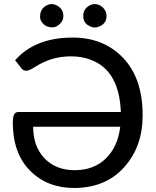

<svg xmlns="http://www.w3.org/2000/svg" viewBox="-20 -911 764 938"><path d="M567.4 -292H142.1Q142.1 -195.8 196.8 -138.2Q252.4 -79.6 345.2 -79.6Q438.5 -79.6 497.1 -136.7Q555.7 -193.8 567.4 -292ZM335 -727.5Q487.8 -727.5 583 -626.5Q677.7 -525.4 676.8 -346.2Q676.8 -193.8 585.9 -93.3Q495.1 7.3 341.8 7.3Q210.4 7.3 126.5 -77.6Q42.5 -162.6 42.5 -312.5Q42.5 -355 59.1 -361.8Q64.9 -364.3 74.2 -363.8H570.3Q563 -565.9 424.3 -618.7Q379.9 -635.7 328.1 -635.7Q276.4 -635.7 232.4 -622.1Q188.5 -607.9 155.8 -586.9Q123 -565.4 108.4 -565.4Q93.8 -565.4 84.5 -577.6L53.7 -616.7Q151.9 -727.5 335 -727.5ZM500.5 -833Q500.5 -796.4 465.3 -781.7Q441.9 -771.5 421.4 -781.7Q386.7 -796.4 386.7 -833Q386.7 -869.6 421.4 -886.2Q431.6 -891.1 443.4 -891.1Q455.1 -891.1 465.3 -886.2Q475.6 -881.3 483.4 -873.5Q500.5 -856.4 500.5 -833ZM289.6 -833Q289.6 -810.5 272.9 -794.4Q256.3 -778.3 238.3 -777.3Q210.4 -776.4 193.4 -792.5Q176.3 -808.6 175.8 -826.7Q174.8 -869.1 210.4 -886.2Q220.7 -891.1 232.4 -891.1Q244.1 -891.1 253.9 -886.2Q289.6 -869.6 289.6 -833Z"/></svg>

Font: Lato-Medium
Style: Regular
Weight: 500
Designer: Lukasz Dziedzic
Foundry: tyPoland Lukasz Dziedzic
Version: Version 2.006; 2014-01-15